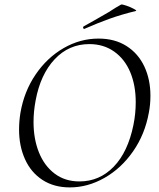

<svg xmlns="http://www.w3.org/2000/svg" viewBox="-20 -804 691 836"><path d="M63 -240Q63 -276 69 -313Q85 -406 135 -479.5Q185 -553 257 -594.5Q329 -636 409 -636Q480 -636 531 -603.5Q582 -571 608.5 -514.5Q635 -458 635 -387Q635 -348 628 -313Q611 -219 559.5 -145Q508 -71 435 -29.5Q362 12 284 12Q215 12 165 -20.5Q115 -53 89 -110.5Q63 -168 63 -240ZM561 -260Q571 -309 571 -359Q571 -433 547 -490Q523 -547 477 -579.5Q431 -612 369 -612Q280 -612 218 -546Q156 -480 135 -366Q126 -318 126 -273Q126 -199 149.5 -140.5Q173 -82 218 -48Q263 -14 326 -14Q413 -14 475 -78Q537 -142 561 -260ZM347 -678Q343 -678 342 -682.5Q341 -687 344 -689Q377 -707 453 -751Q471 -763 484.5 -771Q498 -779 507 -784Q511 -786 530 -779.5Q549 -773 563.5 -765Q578 -757 571 -756Q509 -741 457.5 -722.5Q406 -704 349 -679Z"/></svg>

Font: Cormorant Infant
Style: Italic
Weight: 400
Italic angle: -10°
Designer: Christian Thalmann (Catharsis Fonts)
Foundry: Catharsis Fonts
Version: Version 4.000